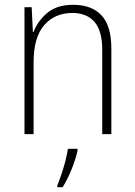

<svg xmlns="http://www.w3.org/2000/svg" viewBox="-20 -559 562 800"><path d="M285 -539Q362 -539 403 -495Q444 -451 444 -356V0H406V-351Q406 -431 373.5 -468Q341 -505 282 -505Q208 -505 164 -454Q120 -403 120 -300V0H82V-529H112L117 -426H120Q136 -470 176 -504.5Q216 -539 285 -539ZM303 69Q295 105 278.5 146Q262 187 241 221H219V213Q226 196 235.5 168.5Q245 141 252.5 111.5Q260 82 263 61H303Z"/></svg>

Font: Noto Sans Gujarati SemiCondensed ExtraLight
Style: Regular
Weight: 200
Width: 4
Designer: Jelle Bosma - Monotype Design Team, Universal Thirst
Foundry: Monotype Imaging Inc.
Version: Version 2.106; ttfautohint (v1.8.4.7-5d5b)